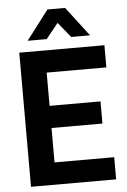

<svg xmlns="http://www.w3.org/2000/svg" viewBox="-60 -941 652 984"><g transform="rotate(-5 266.0 -449.0)"><path d="M190 -576V-405H452V-291H190V-114H497V0H59V-690H497V-576ZM222 -898H313L428 -747H331L268 -825L205 -747H107Z"/></g></svg>

Font: D-DIN
Style: DIN-Bold
Weight: 700
Designer: Charles Nix
Foundry: Datto Inc.
Version: Version 1.00